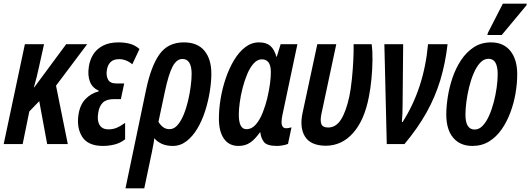

<svg xmlns="http://www.w3.org/2000/svg" viewBox="-24 -782 2879 1042"><path d="M-4 0 111 -542H215L187 -416Q182 -393 175.5 -366Q169 -339 160 -308H162L335 -542H449L280 -317L344 0H232L189 -233L135 -177L99 0Z M535 10Q454 10 422.5 -39Q391 -88 402 -160Q410 -213 439.5 -244Q469 -275 511 -286L512 -290Q477 -305 464 -339Q451 -373 458 -419Q463 -455 481 -485Q499 -515 533.5 -533.5Q568 -552 620 -552Q652 -552 680.5 -544.5Q709 -537 733 -516L694 -433Q678 -447 659.5 -454Q641 -461 623 -461Q592 -461 576 -445Q560 -429 556 -402Q551 -373 562 -351Q573 -329 607 -329H650L632 -244H593Q553 -244 533.5 -224.5Q514 -205 509 -169Q502 -129 516 -104.5Q530 -80 565 -80Q588 -80 608 -88Q628 -96 655 -115V-26Q628 -5 596.5 2.5Q565 10 535 10Z M769 -296Q796 -424 842 -488Q888 -552 974 -552Q1048 -552 1085.5 -506.5Q1123 -461 1123 -382Q1123 -338 1114.5 -285Q1106 -232 1089.5 -180Q1073 -128 1047.5 -85Q1022 -42 988.5 -16Q955 10 914 10Q879 10 854 -1.5Q829 -13 813 -32Q812 -14 807.5 6Q803 26 800 45L759 240H657ZM896 -81Q920 -81 939 -102.5Q958 -124 972.5 -159Q987 -194 996.5 -234.5Q1006 -275 1011 -313.5Q1016 -352 1016 -381Q1016 -462 966 -462Q935 -462 913 -421.5Q891 -381 870 -281L836 -121Q845 -105 860 -93Q875 -81 896 -81Z M1270 10Q1219 10 1191.5 -29Q1164 -68 1164 -138Q1164 -190 1173.5 -247Q1183 -304 1201.5 -358Q1220 -412 1246.5 -456Q1273 -500 1307 -526Q1341 -552 1382 -552Q1421 -552 1443 -533Q1465 -514 1476 -474H1478L1499 -542H1590L1509 -159Q1504 -136 1504 -120Q1504 -86 1529 -86Q1542 -86 1558 -91L1539 -1Q1527 4 1510 7Q1493 10 1479 10Q1425 10 1408.5 -11.5Q1392 -33 1389 -63H1386Q1360 -26 1333.5 -8Q1307 10 1270 10ZM1313 -81Q1343 -81 1365 -107Q1387 -133 1402 -171.5Q1417 -210 1426 -247Q1437 -294 1441.5 -329Q1446 -364 1446 -391Q1446 -460 1397 -460Q1373 -460 1353 -438Q1333 -416 1318 -380.5Q1303 -345 1292.5 -304Q1282 -263 1277 -225Q1272 -187 1272 -160Q1272 -81 1313 -81Z M1743 9Q1662 8 1631.5 -40.5Q1601 -89 1618 -169L1698 -542H1801L1720 -162Q1713 -128 1720 -109Q1727 -90 1757 -90Q1799 -90 1826.5 -133Q1854 -176 1872 -259Q1880 -298 1885.5 -351Q1891 -404 1893.5 -455.5Q1896 -507 1895 -542H1993Q1998 -507 1997.5 -457.5Q1997 -408 1992 -355Q1987 -302 1978 -257Q1954 -130 1892.5 -60.5Q1831 9 1743 9Z M2075 0 2062 -542H2164L2161 -220Q2161 -162 2157 -120H2161Q2277 -301 2299 -542H2405Q2393 -438 2365.5 -347Q2338 -256 2290.5 -171Q2243 -86 2171 0Z M2540 10Q2473 10 2435.5 -34.5Q2398 -79 2398 -161Q2398 -203 2406 -255Q2414 -307 2431.5 -359Q2449 -411 2477.5 -454.5Q2506 -498 2546.5 -525Q2587 -552 2641 -552Q2708 -552 2745.5 -506Q2783 -460 2783 -379Q2783 -330 2774 -276.5Q2765 -223 2746 -172Q2727 -121 2698.5 -80Q2670 -39 2630.5 -14.5Q2591 10 2540 10ZM2552 -79Q2576 -79 2595.5 -99.5Q2615 -120 2630 -153.5Q2645 -187 2655.5 -227Q2666 -267 2671.5 -307Q2677 -347 2677 -380Q2677 -420 2665 -441.5Q2653 -463 2627 -463Q2602 -463 2582 -441.5Q2562 -420 2547 -385Q2532 -350 2522 -309Q2512 -268 2507 -229Q2502 -190 2502 -160Q2502 -79 2552 -79ZM2621 -592 2624 -604 2705 -762H2835L2833 -753L2699 -592Z"/></svg>

Font: Noto Sans ExtraCondensed SemiBold
Style: Italic
Weight: 600
Width: 2
Italic angle: -12°
Designer: Monotype Design Team
Foundry: Monotype Imaging Inc.
Version: Version 2.013; ttfautohint (v1.8.4.7-5d5b)